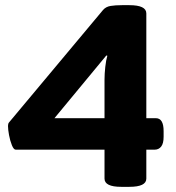

<svg xmlns="http://www.w3.org/2000/svg" viewBox="-20 -722 682 744"><path d="M450 2Q385 2 385 -30V-142H41Q33 -142 26 -159.5Q19 -177 15 -198.5Q11 -220 11 -234Q11 -238 12 -242Q13 -246 17 -250L379 -683Q390 -696 408.5 -699Q427 -702 453 -702H481Q547 -702 547 -670V-264H584Q614 -264 614 -214V-192Q614 -166 604.5 -154Q595 -142 579 -142H547V-30Q547 2 481 2ZM396 -506 392 -507 191 -264H385V-413Q385 -436 388 -463Q391 -490 396 -506Z"/></svg>

Font: Asap Expanded ExtraBold
Style: Regular
Weight: 800
Width: 7
Designer: Pablo Cosgaya
Foundry: Omnibus-Type
Version: Version 3.001; ttfautohint (v1.8.4.7-5d5b)